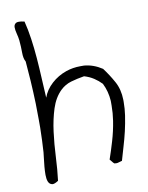

<svg xmlns="http://www.w3.org/2000/svg" viewBox="-90 -777 728 943"><g transform="rotate(-10 274.5 -305.0)"><path d="M508.8 -245.1V-234.4Q508.8 -201.2 503.9 -168Q498 -128.9 489.3 -91.3Q480.5 -53.7 469.7 -18.1Q459 17.6 450.2 48.8Q440.4 50.8 432.6 53.7Q427.7 55.7 420.9 55.7Q417 55.7 411.1 54.7Q405.3 49.8 400.9 43.5Q396.5 37.1 391.6 32.2Q405.3 -6.8 419.4 -54.7Q433.6 -102.5 441.4 -152.3Q447.3 -190.4 447.3 -227.5V-251Q444.3 -298.8 423.8 -339.8Q407.2 -357.4 386.2 -371.1Q365.2 -384.8 338.9 -392.6Q302.7 -386.7 272.5 -377.9Q242.2 -369.1 218.8 -346.7Q185.5 -314.5 168.9 -262.7Q152.3 -210.9 144.5 -150.4Q136.7 -89.8 133.8 -26.9Q130.9 36.1 124 90.8Q106.4 102.5 95.7 102.5Q92.8 102.5 90.8 101.6Q79.1 98.6 73.7 85.4Q68.4 72.3 68.4 51.8Q68.4 32.2 70.3 10.7Q72.3 -10.7 74.7 -29.8Q77.1 -48.8 78.1 -59.6Q82 -118.2 83 -180.7V-221.7Q83 -261.7 82 -301.8Q80.1 -361.3 76.7 -415.5Q73.2 -469.7 69.3 -513.7Q59.6 -530.3 59.6 -559.6Q59.6 -588.9 56.6 -621.1Q54.7 -637.7 49.8 -656.2Q44.9 -674.8 44.9 -688.5Q44.9 -702.1 55.7 -709Q60.5 -711.9 70.3 -711.9Q81.1 -711.9 97.7 -708Q108.4 -666 115.2 -618.2Q122.1 -570.3 126 -520Q129.9 -469.7 132.3 -419.4Q134.8 -369.1 137.7 -321.3Q151.4 -359.4 183.6 -388.7Q215.8 -418 257.8 -432.6Q292 -444.3 329.1 -444.3H347.7Q394.5 -440.4 437.5 -412.1Q463.9 -377 485.8 -337.4Q507.8 -297.9 508.8 -245.1Z"/></g></svg>

Font: Crafty Girls
Style: Regular
Weight: 400
Designer: Crystal Kluge
Foundry: Font Diner, Inc DBA Tart Workshop
Version: Version 1.000